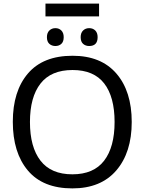

<svg xmlns="http://www.w3.org/2000/svg" viewBox="-20 -1034 801 1064"><path d="M529 -1014V-943H232V-1014ZM333 -828Q333 -803 320 -791Q307 -779 287 -779Q267 -779 253.5 -791Q240 -803 240 -828Q240 -852 253.5 -865Q267 -878 287 -878Q307 -878 320 -865Q333 -852 333 -828ZM474 -878Q495 -878 508 -865Q521 -852 521 -828Q521 -779 474 -779Q454 -779 440.5 -791Q427 -803 427 -828Q427 -852 440.5 -865Q454 -878 474 -878ZM710 -358Q710 -189 624.5 -89.5Q539 10 381 10Q218 10 134.5 -89Q51 -188 51 -359Q51 -529 135 -627Q219 -725 382 -725Q540 -725 625 -626.5Q710 -528 710 -358ZM146 -358Q146 -219 204.5 -143.5Q263 -68 381 -68Q499 -68 557 -143.5Q615 -219 615 -358Q615 -497 557.5 -571.5Q500 -646 382 -646Q263 -646 204.5 -571Q146 -496 146 -358Z"/></svg>

Font: Advent Sans Logo
Style: Regular
Weight: 400
Designer: Types & Symbols
Foundry: Types & Symbols
Version: Version 1.002